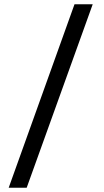

<svg xmlns="http://www.w3.org/2000/svg" viewBox="-20 -759 492 907"><path d="M332 -739H418L106 128H21Z"/></svg>

Font: Involve SemiBold
Style: Regular
Weight: 600
Designer: Stefan Peev
Foundry: Context Ltd.
Version: Version 1.001